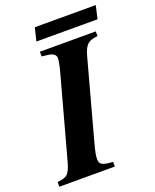

<svg xmlns="http://www.w3.org/2000/svg" viewBox="-179 -877 776 962"><g transform="rotate(-20 209.5 -396.5)"><path d="M51 -107C32 -36 17 -31 -32 -25V0H264V-25C207 -28 193 -37 193 -65C193 -81 196 -101 210 -152L322 -564C339 -627 357 -639 406 -644V-669H108V-644L140 -640C167 -637 182 -627 182 -607C182 -595 176 -565 168 -536ZM451 -793H126L109 -723H435Z"/></g></svg>

Font: STIXGeneral
Style: Bold Italic
Weight: 700
Italic angle: -16.33°
Designer: MicroPress Inc., with final additions and corrections provided by Coen Hoffman, Elsevier (retired)
Version: Version 1.1.0